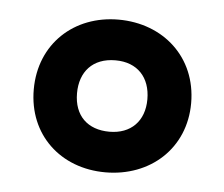

<svg xmlns="http://www.w3.org/2000/svg" viewBox="-34 -761 428 367"><g transform="rotate(5 180.5 -577.5)"><path d="M180 -431C266 -431 332 -490 332 -577C332 -665 266 -724 180 -724C95 -724 30 -665 30 -577C30 -490 94 -431 180 -431ZM181 -509C139 -509 113 -534 113 -577C113 -618 137 -646 181 -646C223 -646 248 -619 248 -577C248 -535 222 -509 181 -509Z"/></g></svg>

Font: Noto Sans Devanagari ExtraCondensed
Style: Bold
Weight: 700
Width: 2
Designer: Jelle Bosma - Monotype Design Team
Foundry: Monotype Imaging Inc.
Version: Version 2.004